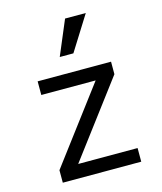

<svg xmlns="http://www.w3.org/2000/svg" viewBox="-120 -905 840 993"><g transform="rotate(-15 300.0 -408.5)"><path d="M92 0H512V-73H194L495 -473V-540H102V-467H393L92 -67ZM434 -817H323L245 -632H318Z"/></g></svg>

Font: CommitMono
Style: 400Regular
Weight: 400
Monospace: yes
Designer: Eigil Nikolajsen
Foundry: Eigil Nikolajsen
Version: Version 1.143